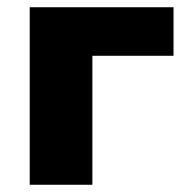

<svg xmlns="http://www.w3.org/2000/svg" viewBox="-20 -510 509 530"><path d="M62 0V-490H459V-356H235V0Z"/></svg>

Font: Cantarell Extra Bold
Style: Regular
Weight: 800
Designer: Dave Crossland, Nikolaus Waxweiler, Florian Fecher, Jacques Le Bailly, Eben Sorkin, Alexei Vanyashin, Alexios Zavras, Em
Version: Version 0.303